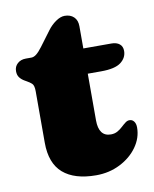

<svg xmlns="http://www.w3.org/2000/svg" viewBox="-75 -678 602 749"><g transform="rotate(-10 226.0 -303.0)"><path d="M42.5 -394 35.5 -398Q23 -405 15.5 -414.8Q8 -424.5 8 -440Q8 -458.5 21 -470.2Q34 -482 54 -482H76Q86 -482 96.2 -490Q106.5 -498 120 -516L164 -575Q178 -594 196.8 -607Q215.5 -620 232 -620Q254.5 -620 268.2 -607Q282 -594 282 -570V-197Q282 -165.5 294 -149.2Q306 -133 330 -133Q345 -133 356.5 -139.5Q368 -146 377.2 -154.8Q386.5 -163.5 395 -169.8Q403.5 -176 412.5 -175Q422 -174.5 428.5 -165.8Q435 -157 435 -142Q435 -101 409.5 -65.2Q384 -29.5 341 -7.8Q298 14 246 14Q160.5 14 115.2 -25.2Q70 -64.5 70 -146V-350Q70 -372.5 62.2 -380Q54.5 -387.5 42.5 -394ZM209 -382V-482H393Q413.5 -482 425.2 -472.5Q437 -463 437 -445Q437 -418 413.5 -400Q390 -382 335 -382Z"/></g></svg>

Font: Fraunces SuperSoft
Style: Regular
Weight: 900
Version: Version 1.000;[b76b70a41]